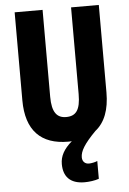

<svg xmlns="http://www.w3.org/2000/svg" viewBox="-62 -759 698 1041"><g transform="rotate(-5 287.0 -238.5)"><path d="M352 101C352 68 374 30 438 -35C490 -76 516 -144 516 -238V-714H365V-242C365 -155 340 -124 287 -124C237 -124 210 -156 210 -241V-714H58V-235C58 -70 139 10 286 10C292 10 299 10 306 9C261 48 241 85 241 128C241 195 276 237 356 237C380 237 412 233 434 225V128C425 133 401 138 388 138C368 138 352 125 352 101Z"/></g></svg>

Font: Noto Sans Myanmar ExtraCondensed ExtraBold
Style: Regular
Weight: 800
Width: 2
Designer: Monotype Design Team
Foundry: Monotype Imaging Inc.
Version: Version 2.107